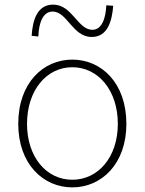

<svg xmlns="http://www.w3.org/2000/svg" viewBox="-20 -798 626 831"><path d="M293 13C419 13 527 -88 527 -262C527 -439 419 -540 293 -540C167 -540 59 -439 59 -262C59 -88 167 13 293 13ZM293 -20C181 -20 97 -118 97 -262C97 -407 181 -507 293 -507C405 -507 490 -407 490 -262C490 -118 405 -20 293 -20ZM377 -638C448 -638 465 -711 470 -773L440 -775C438 -718 420 -669 380 -669C316 -669 293 -778 210 -778C139 -778 121 -707 117 -643L146 -640C148 -700 166 -748 208 -748C271 -748 294 -638 377 -638Z"/></svg>

Font: Noto Sans CJK SC Thin
Style: Regular
Weight: 100
Designer: Ryoko NISHIZUKA 西塚涼子 (kana, bopomofo & ideographs); Paul D. Hunt (Latin, Greek & Cyrillic); Sandoll Communications 산돌커뮤니
Foundry: Adobe
Version: Version 2.004;hotconv 1.0.118;makeotfexe 2.5.65603